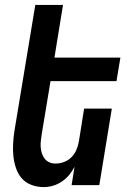

<svg xmlns="http://www.w3.org/2000/svg" viewBox="-20 -755 540 783"><path d="M158 8Q132 8 108 -1Q84 -10 68.5 -28Q53 -46 45 -70Q37 -94 34.5 -119Q32 -144 33.5 -170Q35 -196 39 -222L124 -735H237L202 -520H471L455 -424H186L150 -207Q148 -194 146.5 -180.5Q145 -167 146 -154Q147 -141 151 -129Q155 -117 162.5 -107.5Q170 -98 181.5 -93Q193 -88 206 -88Q224 -88 241.5 -94.5Q259 -101 272 -114.5Q285 -128 292 -145Q299 -162 302 -180L323 -312H436L385 0H272L284 -75Q275 -57 262 -41.5Q249 -26 232 -14.5Q215 -3 196 2.5Q177 8 158 8Z"/></svg>

Font: Iosevka Oblique
Style: Bold
Weight: 700
Italic angle: -9°
Monospace: yes
Designer: Belleve Invis
Foundry: Belleve Invis
Version: Version 32.5.0; ttfautohint (v1.8.4)